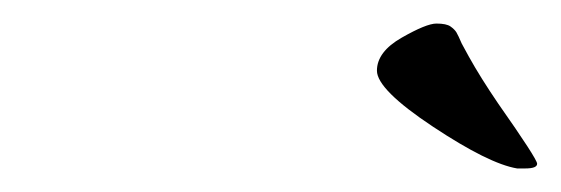

<svg xmlns="http://www.w3.org/2000/svg" viewBox="-20 -574 476 163"><path d="M372 -537 378 -526Q388 -508 403 -486Q436 -439 436 -435Q436 -431 426 -431H419Q395 -435 347.5 -466.5Q300 -498 300 -514Q300 -530 321 -542Q342 -554 350.5 -554Q359 -554 362.5 -551.5Q366 -549 367.5 -546.5Q369 -544 372 -537Z"/></svg>

Font: Condiment
Style: Regular
Weight: 400
Designer: Angel Koziupa, Alejandro Paul
Foundry: Angel Koziupa, Alejandro Paul
Version: Version 1.001